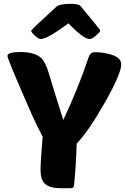

<svg xmlns="http://www.w3.org/2000/svg" viewBox="-20 -984 654 1004"><path d="M296 0Q238 0 214 -24Q192 -45 192 -96Q192 -138 203 -269Q178 -315 146 -386Q19 -675 19 -691Q19 -712 86 -712Q161 -712 195 -681Q217 -660 234 -605Q269 -487 311 -357Q389 -522 442 -681Q452 -711 475 -711Q513 -711 549 -702Q614 -686 614 -648Q614 -599 529 -449Q445 -300 381 -233Q377 -104 367 -15Q366 0 351 0ZM338 -862Q227 -780 193 -780Q181 -780 161 -799Q143 -816 143 -823Q143 -829 275 -949Q292 -964 351 -964Q395 -964 404 -949Q504 -830 504 -823Q504 -817 483 -799Q461 -780 449 -780Q416 -780 338 -862Z"/></svg>

Font: PoetsenOne
Style: Regular
Weight: 400
Designer: Rodrigo Fuenzalida, Pablo Impallari
Foundry: Pablo Impallari, Rodrigo Fuenzalida
Version: Version 1.000